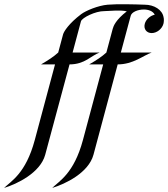

<svg xmlns="http://www.w3.org/2000/svg" viewBox="-152 -670 805 919"><path d="M363.3 -647.5C317.8 -643.6 259 -619.1 236.4 -602.1C178.2 -558.1 153.7 -519.5 149.9 -505.4L126.6 -418.5C105.3 -398.9 78.1 -381.3 44.6 -361.8H111.4L14.5 0C-28.8 161.6 -99.9 197.3 -132.4 229.5C-70.8 210.9 41.2 157.2 64.5 70.3L180.8 -361.8C255 -361.8 283.3 -403.8 324.9 -418.5H195.5L235.5 -567.9C240.2 -585.4 305.9 -617.2 346.2 -616.7C364.3 -616.7 425.7 -623.5 454.9 -615.7C401.9 -574.7 391.1 -545.4 387.4 -531.7L357.1 -418.5C335.7 -398.9 309.1 -381.3 275 -361.8H341.9L245 0C201.7 161.6 130.1 197.3 98 229.5C160.1 210.9 272.2 157.2 295.5 70.3L411.3 -361.8C485.5 -361.8 532.4 -403.8 573.9 -418.5H426.4L473.7 -594.7C478.4 -612.3 507.5 -624.5 536.3 -624.5C558.3 -624.5 579.8 -617.2 588.7 -599.6C567.5 -595.2 546.7 -577.6 541 -556.2C534.3 -531.2 549.6 -511.7 574 -511.7C598.4 -511.7 623.6 -531.2 630.3 -556.2C632.4 -564 633.3 -580.1 631.1 -586.4C625.4 -623.5 585.4 -647.5 540.5 -647.5C491.7 -649.4 409.2 -651.4 363.3 -647.5Z"/></svg>

Font: Pierce
Style: Oblique
Weight: 400
Italic angle: -15°
Version: Version 0.2.0